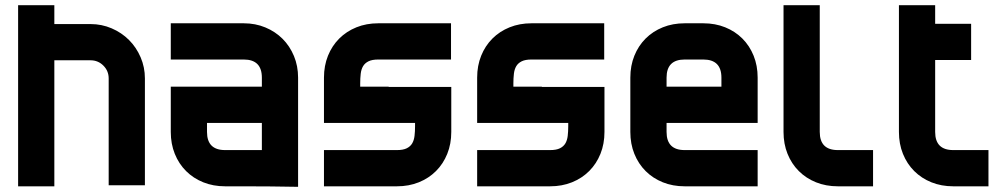

<svg xmlns="http://www.w3.org/2000/svg" viewBox="-20 -720 3890 742"><path d="M400 -4V-417Q400 -446 379.5 -466.5Q359 -487 330 -487H190V0H50V-700H190V-627H330Q373 -627 411.5 -610.5Q450 -594 478.5 -565.5Q507 -537 523.5 -498.5Q540 -460 540 -417V-4Z M640 -630H922Q967 -630 1005.5 -614Q1044 -598 1072 -570Q1100 -542 1116 -503.5Q1132 -465 1132 -420V2Q1079 1 1027 0.5Q975 0 922 0H850Q804 0 765.5 -15.5Q727 -31 699 -59Q671 -87 655.5 -125.5Q640 -164 640 -210V-385H992V-420Q992 -490 922 -490H640ZM992 -245H780V-210Q780 -140 850 -140H992Z M1482 -384H1724V-210Q1724 -164 1708.5 -125.5Q1693 -87 1665 -59Q1637 -31 1598.5 -15.5Q1560 0 1514 0H1232V-140H1514Q1538 -140 1552 -147Q1566 -154 1573 -166Q1580 -178 1582 -195Q1584 -212 1584 -232V-245H1232V-420Q1232 -466 1247.5 -504.5Q1263 -543 1291 -571Q1319 -599 1357.5 -614.5Q1396 -630 1442 -630H1723V-490H1442Q1418 -490 1404 -483Q1390 -476 1383 -464Q1376 -452 1374 -435Q1372 -418 1372 -398V-385H1482Z M2074 -384H2316V-210Q2316 -164 2300.5 -125.5Q2285 -87 2257 -59Q2229 -31 2190.5 -15.5Q2152 0 2106 0H1824V-140H2106Q2130 -140 2144 -147Q2158 -154 2165 -166Q2172 -178 2174 -195Q2176 -212 2176 -232V-245H1824V-420Q1824 -466 1839.5 -504.5Q1855 -543 1883 -571Q1911 -599 1949.5 -614.5Q1988 -630 2034 -630H2315V-490H2034Q2010 -490 1996 -483Q1982 -476 1975 -464Q1968 -452 1966 -435Q1964 -418 1964 -398V-385H2074Z M2908 0H2626Q2580 0 2541.5 -15.5Q2503 -31 2475 -59Q2447 -87 2431.5 -125.5Q2416 -164 2416 -210V-420Q2416 -466 2431.5 -504.5Q2447 -543 2475 -571Q2503 -599 2541.5 -614.5Q2580 -630 2626 -630H2698Q2744 -630 2782.5 -614.5Q2821 -599 2849 -571Q2877 -543 2892.5 -504.5Q2908 -466 2908 -420V-245H2556V-210Q2556 -140 2626 -140H2908ZM2556 -420V-385H2768V-420Q2768 -490 2698 -490H2626Q2556 -490 2556 -420Z M3354 -140V0H3218Q3172 0 3133.5 -15.5Q3095 -31 3067 -59Q3039 -87 3023.5 -125.5Q3008 -164 3008 -210V-700H3148V-210Q3148 -140 3218 -140Z M3733 -488H3594V-210Q3594 -140 3664 -140H3800V0H3664Q3618 0 3579.5 -15.5Q3541 -31 3513 -59Q3485 -87 3469.5 -125.5Q3454 -164 3454 -210V-700H3594V-628H3733Z"/></svg>

Font: CAT North
Style: Regular
Weight: 400
Designer: Peter Wiegel
Foundry: Peter Wiegel
Version: Version 1.000